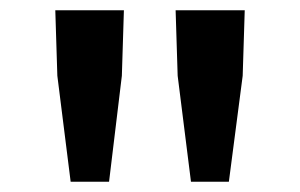

<svg xmlns="http://www.w3.org/2000/svg" viewBox="-20 -797 586 375"><path d="M118 -442 92 -649 88 -777H222L218 -649L193 -442ZM353 -442 327 -649 323 -777H458L454 -649L427 -442Z"/></svg>

Font: Noto Sans JP SemiBold
Style: Regular
Weight: 600
Designer: Ryoko NISHIZUKA  (kana, bopomofo & ideographs); Paul D. Hunt (Latin, Greek & Cyrillic); Sandoll Communications , Soo-you
Foundry: Adobe
Version: Version 2.004-H2;hotconv 1.0.118;makeotfexe 2.5.65603